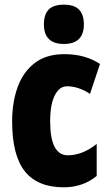

<svg xmlns="http://www.w3.org/2000/svg" viewBox="-20 -796 473 826"><path d="M253.9 9.8Q142.1 9.8 87.2 -58.6Q32.2 -127 32.2 -273.9Q32.2 -354.5 55.4 -419.9Q78.6 -485.4 128.4 -524.2Q178.2 -563 256.8 -563Q302.7 -563 340.1 -552.5Q377.4 -542 410.2 -521L367.2 -392.1Q317.9 -424.8 268.1 -424.8Q235.4 -424.8 215.6 -385.7Q195.8 -346.7 195.8 -273.9Q195.8 -127.9 272 -127.9Q334.5 -127.9 396 -176.8V-39.1Q336.9 9.8 253.9 9.8ZM254.9 -775.9Q299.8 -775.9 320.3 -754.4Q340.8 -732.9 340.8 -690.9Q340.8 -606.9 254.9 -606.9Q168.9 -606.9 168.9 -690.9Q168.9 -733.9 189.5 -754.9Q210 -775.9 254.9 -775.9Z"/></svg>

Font: Open Sans Condensed ExtraBold
Style: Regular
Weight: 800
Width: 3
Designer: Monotype Design Team
Foundry: Monotype Imaging Inc.
Version: Version 3.000; ttfautohint (v1.8.4)